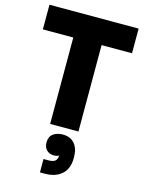

<svg xmlns="http://www.w3.org/2000/svg" viewBox="-149 -818 924 1219"><g transform="rotate(15 313.0 -208.0)"><path d="M220 -568H20V-730H606V-568H406V0H220ZM237 226H270Q301 226 314 214Q327 202 327 179Q313 187 294 187Q265 187 246.5 169Q228 151 228 119Q228 81 253 62.5Q278 44 317 44Q366 44 393.5 76Q421 108 421 165V171Q421 241 380 277.5Q339 314 268 314H237Z"/></g></svg>

Font: Sora-SIA ExtraBold
Style: Regular
Weight: 800
Designer: Jonathan Barnbrook, Julián Moncada
Foundry: Barnbrook Fonts
Version: Version 2.000